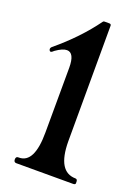

<svg xmlns="http://www.w3.org/2000/svg" viewBox="-133 -744 587 804"><g transform="rotate(20 160.5 -342.0)"><path d="M34.2 -497.1Q25.4 -488.3 20.5 -488.3Q17.1 -488.3 15.1 -491.7Q13.2 -495.1 13.2 -498Q13.2 -503.9 19 -508.8Q116.7 -589.8 182.6 -680.7Q184.6 -684.1 189 -684.1H210.9Q219.2 -684.1 219.2 -676.3L218.3 -160.2Q219.2 -25.9 299.8 -25.4Q308.6 -24.9 308.6 -13.7V-6.8Q308.1 -0.5 298.3 -0.5H44.9Q33.7 -0.5 33.7 -13.7Q33.7 -26.4 44.4 -26.4H45.9H46.4H46.9H47.4Q115.7 -26.4 115.7 -163.1L116.7 -451.7Q116.7 -518.1 83 -518.1Q64 -518.1 34.2 -497.1Z"/></g></svg>

Font: UnifrakturMaguntia sl
Style: Regular
Weight: 400
Designer: j. 'mach' wust, based on a font by Peter Wiegel, original typeface by Carl Albert Fahrenwaldt 1901
Version: Version 2010-11-24